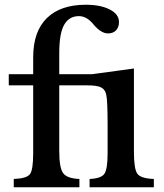

<svg xmlns="http://www.w3.org/2000/svg" viewBox="-20 -790 691 810"><path d="M17 -430V-477H120V-548Q120 -657 177.5 -713.5Q235 -770 342 -770Q404 -770 443 -750Q482 -730 482 -697Q482 -675 469.5 -662Q457 -649 436 -649Q407 -649 376 -685Q347 -722 313 -722Q272 -722 251 -686Q230 -650 230 -566V-477H385V-430H230V-152Q230 -82 246.5 -59.5Q263 -37 315 -35V0H38V-35Q93 -37 106.5 -55.5Q120 -74 120 -144V-430ZM545 -501V-150Q545 -77 559.5 -57Q574 -37 629 -35V0H358V-35Q407 -37 420.5 -57Q434 -77 434 -143V-260Q434 -367 428 -392Q423 -413 406 -421.5Q389 -430 346 -430V-474Z"/></svg>

Font: Kolar Light
Style: Regular
Weight: 300
Designer: Ramakrishna Saiteja (Kannada); Shiva Nallaperumal (Latin)
Foundry: Indian Type Foundry
Version: Version 1.001;PS 1.0;hotconv 1.0.88;makeotf.lib2.5.647800